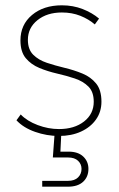

<svg xmlns="http://www.w3.org/2000/svg" viewBox="-20 -502 449 723"><path d="M202 10Q156 10 112 -5.5Q68 -21 42 -49L58 -71Q82 -46 122 -31Q162 -16 202 -16Q260 -16 296.5 -44.5Q333 -73 333 -119Q333 -156 313 -176Q293 -196 261.5 -206.5Q230 -217 195 -225Q160 -233 128.5 -246Q97 -259 77 -283Q57 -307 57 -350Q57 -409 100.5 -445.5Q144 -482 213 -482Q255 -482 291 -468Q327 -454 353 -432L337 -410Q314 -430 282.5 -442.5Q251 -455 213 -455Q157 -455 121 -426Q85 -397 85 -352Q85 -316 105 -296Q125 -276 156.5 -265.5Q188 -255 223.5 -246.5Q259 -238 290.5 -225Q322 -212 342 -187.5Q362 -163 362 -119Q362 -81 341.5 -52Q321 -23 285 -6.5Q249 10 202 10ZM236 201H139V179H236Q261 179 274 166Q287 153 287 134Q287 116 274 103.5Q261 91 236 91H179L186 -4H211L207 79L196 69H238Q274 69 293.5 87.5Q313 106 313 134Q313 164 293 182.5Q273 201 236 201Z"/></svg>

Font: SUSE Thin
Style: Regular
Weight: 250
Designer: Rene Bieder
Foundry: SUSE
Version: Version 1.000